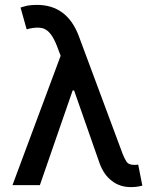

<svg xmlns="http://www.w3.org/2000/svg" viewBox="-20 -757 633 785"><path d="M438 -17Q405 -41 387 -90L283 -387H277L143 0H31L228 -529L212 -571Q191 -624 165 -637Q154 -644 133 -644Q113 -644 89 -637L64 -726Q68 -728 92 -734Q110 -737 131 -737Q254 -737 302 -610L481 -129Q486 -115 497 -96Q506 -83 527 -83H536Q540 -84 545 -84L562 2Q540 8 515 8Q470 8 438 -17Z"/></svg>

Font: Sinter Medium
Style: Regular
Weight: 500
Foundry: Adobe & rsms
Version: Version 1.000